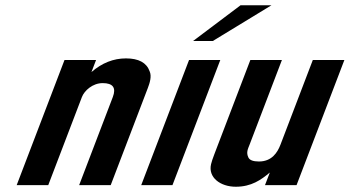

<svg xmlns="http://www.w3.org/2000/svg" viewBox="-20 -704 1373 730"><path d="M548.9 -433C537.2 -465.7 507.2 -482 458.9 -482C411.4 -482 367.7 -464.7 327.7 -430L345.3 -476H225.3L43.4 0H163.4L291.4 -335C300.8 -359.5 332.2 -388 370.4 -388C409.6 -388 422.4 -370.3 408.9 -335L280.9 0H400.9L542.3 -370C549.1 -387.8 557.6 -413.8 548.9 -433Z M516.9 0H635.7L817.6 -476H698.8ZM713.9 -548H788.9L1012.1 -684H894.6Z M1005.9 -48 987.5 0H1107.5L1289.4 -476H1169.4L1046.4 -154C1034.9 -124 1013.6 -90 964.4 -90C942.7 -90 929.4 -95 924.5 -105C915 -124.4 922.7 -137.9 928.9 -154L1051.9 -476H931.9L795.1 -118C788.7 -101.3 784.5 -88.7 782.5 -80C770.4 -29.1 818.1 6 876.5 6C935.8 6 972.4 -20.1 1005.9 -48Z"/></svg>

Font: Din Kursivschrift
Style: Breit
Weight: 400
Version: Version 1.089